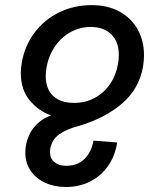

<svg xmlns="http://www.w3.org/2000/svg" viewBox="-20 -580 640 766"><path d="M81 29Q81 13 83.5 0.5Q91.5 -44 118.2 -75Q145 -106 184 -119.5Q133 -137.5 98 -180.2Q63 -223 63 -288.5Q63 -306.5 67 -330.5Q78.5 -397 117.2 -449Q156 -501 215.2 -530.2Q274.5 -559.5 345.5 -559.5Q410.5 -559.5 457.8 -533.2Q505 -507 529.8 -461.8Q554.5 -416.5 554.5 -360Q554.5 -335 550.5 -313.5Q535 -225.5 467.2 -167.2Q399.5 -109 297.5 -78.5Q248 -66 217.8 -45.2Q187.5 -24.5 180.5 13Q179.5 17.5 179.5 26.5Q179.5 52.5 197.2 67Q215 81.5 244.5 81.5Q287.5 81.5 315.5 55.8Q343.5 30 353 -19L447.5 -11.5Q439 42.5 410.8 82.5Q382.5 122.5 339.5 144.2Q296.5 166 243.5 166Q196.5 166 159.5 148.8Q122.5 131.5 101.8 100.5Q81 69.5 81 29ZM451 -326Q454 -345 454 -361Q454 -413.5 424 -443Q394 -472.5 341.5 -472.5Q299.5 -472.5 262.2 -452.2Q225 -432 199.5 -395Q174 -358 165.5 -310.5Q162.5 -292.5 162.5 -276Q162.5 -225.5 191.8 -197.5Q221 -169.5 275.5 -169.5Q320.5 -169.5 357.2 -189Q394 -208.5 418.5 -244Q443 -279.5 451 -326Z"/></svg>

Font: JuliaMono Medium
Style: Italic
Weight: 500
Italic angle: -9°
Monospace: yes
Designer: cormullion
Foundry: corm
Version: Version 0.054; ttfautohint (v1.8.4)